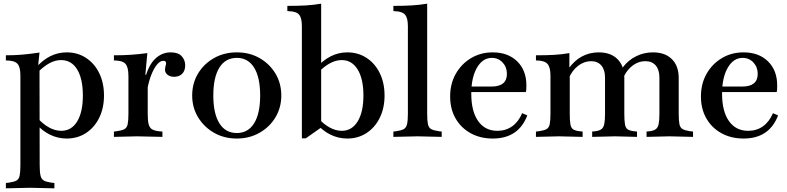

<svg xmlns="http://www.w3.org/2000/svg" viewBox="-20 -742 4283 1045"><path d="M12 283V254L29 252Q57 248 70 240.5Q83 233 87 213.5Q91 194 91 157V-332Q91 -378 74.5 -395.5Q58 -413 12 -413V-441Q57 -441 99.5 -444.5Q142 -448 195 -456L188 -389L195 -381L196 157Q196 194 200.5 213.5Q205 233 218.5 240.5Q232 248 259 252L276 254V283L144 280ZM343 12Q295 12 252 -9Q209 -30 173 -71L183 -101Q213 -67 246.5 -48.5Q280 -30 313 -30Q369 -30 400 -81Q431 -132 431 -222Q431 -313 400 -364Q369 -415 312 -415Q281 -415 250 -398.5Q219 -382 184 -347L171 -369Q210 -414 252.5 -435.5Q295 -457 343 -457Q402 -457 448 -427Q494 -397 520 -344Q546 -291 546 -222Q546 -154 520 -101Q494 -48 448 -18Q402 12 343 12Z M600 3V-26L617 -28Q645 -32 658 -39.5Q671 -47 675 -66.5Q679 -86 679 -123V-329Q679 -377 662.5 -395Q646 -413 600 -413V-441Q653 -441 695 -444Q737 -447 782 -453L771 -335H784V-123Q784 -85 789 -66Q794 -47 806.5 -39Q819 -31 842 -28L864 -26V3L725 0ZM782 -255 769 -314Q789 -389 825.5 -423Q862 -457 909 -457Q950 -457 969 -436Q988 -415 988 -386Q988 -358 972 -341Q956 -324 928 -324Q906 -324 892 -335Q878 -346 878 -363Q878 -368 879 -372Q880 -376 881 -383Q883 -389 883.5 -392Q884 -395 884 -398Q884 -411 869 -411Q851 -411 834 -390Q817 -369 803 -333.5Q789 -298 782 -255Z M1269 12Q1200 12 1145.5 -19Q1091 -50 1058.5 -103Q1026 -156 1026 -222Q1026 -289 1058 -342Q1090 -395 1145 -426Q1200 -457 1269 -457Q1338 -457 1392.5 -426Q1447 -395 1479 -342Q1511 -289 1511 -222Q1511 -156 1479 -103Q1447 -50 1392 -19Q1337 12 1269 12ZM1269 -18Q1330 -18 1363 -71Q1396 -124 1396 -222Q1396 -321 1363 -374Q1330 -427 1269 -427Q1207 -427 1174 -374Q1141 -321 1141 -222Q1141 -124 1174 -71Q1207 -18 1269 -18Z M1870 12Q1822 12 1779 -9Q1736 -30 1700 -71L1710 -101Q1740 -67 1773.5 -48.5Q1807 -30 1840 -30Q1895 -30 1926.5 -81Q1958 -132 1958 -222Q1958 -313 1926.5 -364Q1895 -415 1840 -415Q1809 -415 1777.5 -398.5Q1746 -382 1711 -347L1698 -369Q1736 -413 1779 -435Q1822 -457 1870 -457Q1929 -457 1975 -427Q2021 -397 2047 -344Q2073 -291 2073 -222Q2073 -154 2047 -101Q2021 -48 1975 -18Q1929 12 1870 12ZM1623 11V-600Q1623 -644 1608 -662Q1593 -680 1553 -681L1544 -682V-710Q1603 -710 1645 -712.5Q1687 -715 1728 -722V-48L1644 11Z M2121 3V-26L2138 -28Q2165 -32 2178 -39.5Q2191 -47 2195.5 -66.5Q2200 -86 2200 -123V-600Q2200 -644 2184.5 -662Q2169 -680 2130 -681L2121 -682V-710Q2178 -710 2220.5 -712.5Q2263 -715 2305 -722V-123Q2305 -86 2309 -66.5Q2313 -47 2326.5 -39.5Q2340 -32 2367 -28L2384 -26V3L2253 0Z M2662 12Q2594 12 2541.5 -17Q2489 -46 2459.5 -97.5Q2430 -149 2430 -217Q2430 -286 2460.5 -340Q2491 -394 2543.5 -425.5Q2596 -457 2662 -457Q2745 -457 2795 -408Q2845 -359 2845 -277Q2845 -267 2844.5 -257Q2844 -247 2842 -241H2511L2513 -271H2655Q2739 -271 2739 -340Q2739 -377 2715.5 -402Q2692 -427 2657 -427Q2607 -427 2576 -373.5Q2545 -320 2545 -232Q2545 -136 2582.5 -83Q2620 -30 2687 -30Q2733 -30 2767.5 -54.5Q2802 -79 2822 -126L2850 -114Q2802 12 2662 12Z M3074 -367Q3104 -411 3146 -434Q3188 -457 3239 -457Q3304 -457 3341 -420Q3378 -383 3378 -318V-123Q3378 -85 3381.5 -65.5Q3385 -46 3395.5 -38.5Q3406 -31 3428 -28L3447 -26V3L3327 0L3203 3V-26L3222 -28Q3243 -31 3254 -39.5Q3265 -48 3269 -67.5Q3273 -87 3273 -123V-320Q3273 -362 3253 -385.5Q3233 -409 3197 -409Q3159 -409 3126 -383.5Q3093 -358 3075 -314ZM3499 3V-26L3518 -28Q3539 -31 3550 -39.5Q3561 -48 3565 -68Q3569 -88 3569 -123V-320Q3569 -362 3549 -385.5Q3529 -409 3493 -409Q3449 -409 3413.5 -377Q3378 -345 3364 -293H3337Q3344 -341 3372 -378Q3400 -415 3442.5 -436Q3485 -457 3534 -457Q3600 -457 3637 -420Q3674 -383 3674 -318V-123Q3674 -85 3678 -66Q3682 -47 3695 -39.5Q3708 -32 3735 -28L3752 -26V3L3623 0ZM3081 -123Q3081 -85 3084.5 -65.5Q3088 -46 3099 -38.5Q3110 -31 3132 -28L3151 -26V3L3022 0L2897 3V-26L2914 -28Q2942 -32 2955 -39.5Q2968 -47 2972 -66.5Q2976 -86 2976 -123V-331Q2976 -377 2959 -395Q2942 -413 2897 -413V-441Q2956 -441 2997.5 -443.5Q3039 -446 3079 -453V-377L3081 -374Z M4027 12Q3959 12 3906.5 -17Q3854 -46 3824.5 -97.5Q3795 -149 3795 -217Q3795 -286 3825.5 -340Q3856 -394 3908.5 -425.5Q3961 -457 4027 -457Q4110 -457 4160 -408Q4210 -359 4210 -277Q4210 -267 4209.5 -257Q4209 -247 4207 -241H3876L3878 -271H4020Q4104 -271 4104 -340Q4104 -377 4080.5 -402Q4057 -427 4022 -427Q3972 -427 3941 -373.5Q3910 -320 3910 -232Q3910 -136 3947.5 -83Q3985 -30 4052 -30Q4098 -30 4132.5 -54.5Q4167 -79 4187 -126L4215 -114Q4167 12 4027 12Z"/></svg>

Font: Baskervville SemiBold
Style: Regular
Weight: 600
Version: Version 1.100